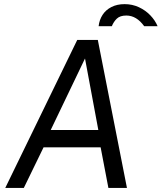

<svg xmlns="http://www.w3.org/2000/svg" viewBox="-20 -932 802 952"><path d="M363 -734H465L609.5 0H517.5L479 -201.5H196L98 0H6ZM467.5 -287.5 401.5 -642 231.5 -287.5ZM761.5 -802H695Q657 -855 606.5 -855Q575.5 -855 559.5 -839.8Q543.5 -824.5 534.5 -802H469Q472.5 -833.5 488.5 -858.2Q504.5 -883 532.5 -897.2Q560.5 -911.5 598 -911.5Q636 -911.5 668.8 -896.2Q701.5 -881 725.2 -856.2Q749 -831.5 761.5 -802Z"/></svg>

Font: 1883 Sans
Style: Italic
Weight: 400
Italic angle: -8°
Designer: 1883 Sans project is a fork of Public Sans.
Version: Version 1.009